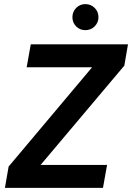

<svg xmlns="http://www.w3.org/2000/svg" viewBox="-20 -916 644 936"><path d="M4 0 22 -104 429 -588H110L130 -700H604L586 -596L178 -112H502L482 0ZM396 -769Q369 -769 351 -787.5Q333 -806 333 -832Q333 -859 351.5 -877.5Q370 -896 396 -896Q423 -896 441.5 -877.5Q460 -859 460 -832Q460 -806 441.5 -787.5Q423 -769 396 -769Z"/></svg>

Font: DM Sans 18pt
Style: Bold Italic
Weight: 700
Italic angle: -10°
Designer: Colophon Foundry, Jonny Pinhorn
Foundry: Colophon Foundry
Version: Version 4.004;gftools[0.9.30]